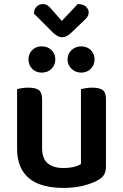

<svg xmlns="http://www.w3.org/2000/svg" viewBox="-20 -910 605 944"><path d="M64 -181V-472Q72 -474 87 -476.5Q102 -479 120 -479Q155 -479 171 -467Q187 -455 187 -422V-183Q187 -130 214.5 -107Q242 -84 291 -84Q323 -84 345 -90Q367 -96 378 -103V-472Q386 -474 401.5 -476.5Q417 -479 434 -479Q469 -479 485 -467Q501 -455 501 -422V-93Q501 -70 493.5 -54.5Q486 -39 465 -26Q436 -9 391.5 2.5Q347 14 290 14Q221 14 170 -6Q119 -26 91.5 -69.5Q64 -113 64 -181ZM252 -618Q252 -591 233.5 -572Q215 -553 185 -553Q156 -553 138 -572Q120 -591 120 -618Q120 -645 138 -663.5Q156 -682 185 -682Q215 -682 233.5 -663.5Q252 -645 252 -618ZM445 -618Q445 -591 426.5 -572Q408 -553 379 -553Q351 -553 331.5 -572Q312 -591 312 -618Q312 -645 331.5 -663.5Q351 -682 379 -682Q408 -682 426.5 -663.5Q445 -645 445 -618ZM243 -747 147 -843Q147 -865 160 -877.5Q173 -890 190 -890Q204 -890 213.5 -883.5Q223 -877 233 -865L284 -807L362 -890Q389 -890 402.5 -877Q416 -864 416 -851Q416 -836 409.5 -827Q403 -818 390 -806L327 -746Q318 -738 308 -732.5Q298 -727 286 -727Q273 -727 263 -733Q253 -739 243 -747Z"/></svg>

Font: Baloo Bhaijaan 2 SemiBold
Style: Regular
Weight: 600
Designer: Sanskriti Dholi, Noopur Datye and Ek Type
Foundry: Ek Type
Version: Version 1.700